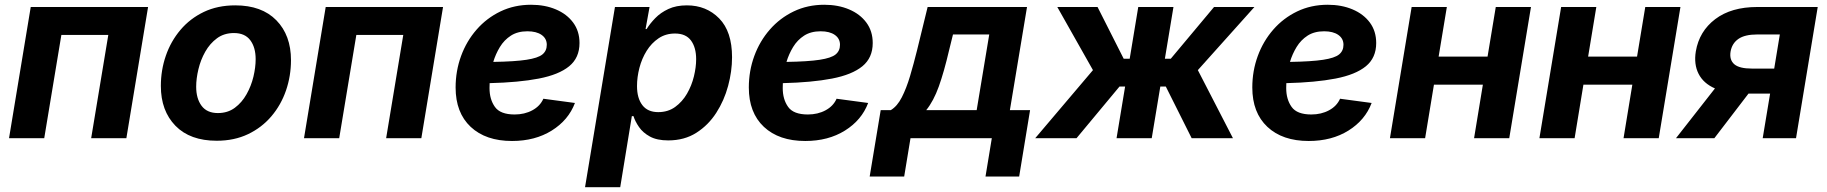

<svg xmlns="http://www.w3.org/2000/svg" viewBox="-20 -575 7602 799"><path d="M596.2 -545.9 505.9 0H359.4L430.7 -429.7H235.4L164.1 0H17.6L107.9 -545.9Z M881.8 10.7Q771 10.7 710.2 -51.5Q649.4 -113.8 649.4 -217.3Q649.4 -283.2 670.2 -343.3Q690.9 -403.3 731 -450.7Q771 -498 828.4 -525.4Q885.7 -552.7 959 -552.7Q1069.3 -552.7 1130.1 -490.5Q1190.9 -428.2 1190.9 -324.7Q1190.9 -258.8 1170.2 -198.5Q1149.4 -138.2 1109.4 -91.1Q1069.3 -43.9 1012 -16.6Q954.6 10.7 881.8 10.7ZM886.7 -104.5Q927.7 -104.5 957.3 -126.5Q986.8 -148.4 1006.1 -182.9Q1025.4 -217.3 1034.7 -256.1Q1043.9 -294.9 1043.9 -328.6Q1043.9 -377.9 1021.5 -407.7Q999 -437.5 953.6 -437.5Q912.6 -437.5 883.1 -415.8Q853.5 -394 834.2 -359.9Q814.9 -325.7 805.7 -286.9Q796.4 -248 796.4 -213.9Q796.4 -165 818.8 -134.8Q841.3 -104.5 886.7 -104.5Z M1823.7 -545.9 1733.4 0H1586.9L1658.2 -429.7H1462.9L1391.6 0H1245.1L1335.4 -545.9Z M2110.8 11.7Q2001.5 11.7 1938.7 -47.1Q1876 -106 1876 -210.9Q1876 -279.8 1898.7 -341.8Q1921.4 -403.8 1963.4 -451.9Q2005.4 -500 2063 -527.6Q2120.6 -555.2 2189.9 -555.2Q2247.6 -555.2 2293.2 -535.9Q2338.9 -516.6 2365.2 -481Q2391.6 -445.3 2391.6 -396Q2391.6 -334.5 2348.6 -299.3Q2305.7 -264.2 2222.2 -248Q2138.7 -231.9 2017.6 -229Q2017.1 -218.3 2017.1 -208.5Q2017.1 -161.6 2039.6 -130.1Q2062 -98.6 2121.6 -98.6Q2163.1 -98.6 2195.3 -116Q2227.5 -133.3 2241.2 -164.1L2372.6 -146.5Q2345.7 -75.2 2276.1 -31.7Q2206.5 11.7 2110.8 11.7ZM2032.7 -317.4Q2122.6 -318.8 2170.7 -326.2Q2218.8 -333.5 2237.1 -348.4Q2255.4 -363.3 2255.4 -388.7Q2255.4 -414.6 2233.9 -429.7Q2212.4 -444.8 2174.8 -444.8Q2134.3 -444.8 2106.2 -426.8Q2078.1 -408.7 2060.3 -379.4Q2042.5 -350.1 2032.7 -317.4Z M2414.6 204.1 2539.1 -545.9H2683.1L2666.5 -454.1H2670.9Q2684.6 -476.6 2706.8 -499.5Q2729 -522.5 2761.5 -537.6Q2793.9 -552.7 2838.4 -552.7Q2919.4 -552.7 2972.9 -498.3Q3026.4 -443.8 3026.4 -336.9Q3026.4 -278.3 3010 -217.5Q2993.7 -156.7 2960.7 -105.5Q2927.7 -54.2 2877.9 -22.5Q2828.1 9.3 2760.7 9.3Q2713.9 9.3 2684.6 -6.8Q2655.3 -22.9 2639.2 -46.4Q2623 -69.8 2616.2 -91.8H2609.4L2561 204.1ZM2719.2 -108.4Q2759.8 -108.4 2789.6 -129.9Q2819.3 -151.4 2838.9 -185.1Q2858.4 -218.8 2867.7 -257.1Q2877 -295.4 2877 -328.6Q2877 -377.4 2855.5 -406.5Q2834 -435.5 2789.1 -435.5Q2750 -435.5 2720.5 -415.5Q2690.9 -395.5 2670.9 -363.3Q2650.9 -331.1 2640.9 -292.5Q2630.9 -253.9 2630.9 -216.8Q2630.9 -166.5 2653.1 -137.5Q2675.3 -108.4 2719.2 -108.4Z M3331.1 11.7Q3221.7 11.7 3158.9 -47.1Q3096.2 -106 3096.2 -210.9Q3096.2 -279.8 3118.9 -341.8Q3141.6 -403.8 3183.6 -451.9Q3225.6 -500 3283.2 -527.6Q3340.8 -555.2 3410.2 -555.2Q3467.8 -555.2 3513.4 -535.9Q3559.1 -516.6 3585.4 -481Q3611.8 -445.3 3611.8 -396Q3611.8 -334.5 3568.8 -299.3Q3525.9 -264.2 3442.4 -248Q3358.9 -231.9 3237.8 -229Q3237.3 -218.3 3237.3 -208.5Q3237.3 -161.6 3259.8 -130.1Q3282.2 -98.6 3341.8 -98.6Q3383.3 -98.6 3415.5 -116Q3447.8 -133.3 3461.4 -164.1L3592.8 -146.5Q3565.9 -75.2 3496.3 -31.7Q3426.8 11.7 3331.1 11.7ZM3252.9 -317.4Q3342.8 -318.8 3390.9 -326.2Q3439 -333.5 3457.3 -348.4Q3475.6 -363.3 3475.6 -388.7Q3475.6 -414.6 3454.1 -429.7Q3432.6 -444.8 3395 -444.8Q3354.5 -444.8 3326.4 -426.8Q3298.3 -408.7 3280.5 -379.4Q3262.7 -350.1 3252.9 -317.4Z M3599.1 159.7 3645 -116.7H3687Q3713.9 -132.8 3732.9 -170.2Q3752 -207.5 3767.1 -258.3Q3782.2 -309.1 3795.9 -364.3L3840.3 -545.9H4253.9L4182.6 -116.7H4266.6L4221.2 159.7H4081.1L4107.4 0H3769L3742.7 159.7ZM3834.5 -116.7H4044.4L4096.7 -431.6H3945.8L3929.2 -364.3Q3908.7 -276.4 3887 -215.6Q3865.2 -154.8 3834.5 -116.7Z M4288.1 0 4528.3 -283.2 4379.9 -545.9H4547.4L4656.2 -330.6H4681.2L4716.8 -545.9H4863.3L4827.6 -330.6H4852.1L5032.2 -545.9H5200.2L4964.8 -283.2L5110.8 0H4939L4831.5 -214.8H4808.6L4772.9 0H4626.5L4662.1 -214.8H4638.7L4460 0Z M5426.3 11.7Q5316.9 11.7 5254.2 -47.1Q5191.4 -106 5191.4 -210.9Q5191.4 -279.8 5214.1 -341.8Q5236.8 -403.8 5278.8 -451.9Q5320.8 -500 5378.4 -527.6Q5436 -555.2 5505.4 -555.2Q5563 -555.2 5608.6 -535.9Q5654.3 -516.6 5680.7 -481Q5707 -445.3 5707 -396Q5707 -334.5 5664.1 -299.3Q5621.1 -264.2 5537.6 -248Q5454.1 -231.9 5333 -229Q5332.5 -218.3 5332.5 -208.5Q5332.5 -161.6 5355 -130.1Q5377.4 -98.6 5437 -98.6Q5478.5 -98.6 5510.7 -116Q5543 -133.3 5556.6 -164.1L5688 -146.5Q5661.1 -75.2 5591.6 -31.7Q5522 11.7 5426.3 11.7ZM5348.1 -317.4Q5438 -318.8 5486.1 -326.2Q5534.2 -333.5 5552.5 -348.4Q5570.8 -363.3 5570.8 -388.7Q5570.8 -414.6 5549.3 -429.7Q5527.8 -444.8 5490.2 -444.8Q5449.7 -444.8 5421.6 -426.8Q5393.6 -408.7 5375.7 -379.4Q5357.9 -350.1 5348.1 -317.4Z M6001 -545.9 5966.8 -339.4H6170.4L6204.6 -545.9H6351.1L6260.7 0H6114.3L6150.9 -222.7H5947.3L5910.6 0H5764.2L5854.5 -545.9Z M6623 -545.9 6588.9 -339.4H6792.5L6826.7 -545.9H6973.1L6882.8 0H6736.3L6772.9 -222.7H6569.3L6532.7 0H6386.2L6476.6 -545.9Z M7454.1 0H7315.4L7346.2 -185.5H7256.3L7114.3 0H6954.6L7116.7 -207Q7068.8 -228 7048.6 -267.8Q7028.3 -307.6 7037.1 -361.3Q7051.3 -444.8 7117.9 -495.4Q7184.6 -545.9 7293 -545.9H7544.4ZM7363.3 -289.6 7386.7 -431.6H7293Q7241.2 -431.6 7214.4 -413.1Q7187.5 -394.5 7181.6 -359.9Q7176.3 -325.7 7197.3 -307.6Q7218.3 -289.6 7270.5 -289.6Z"/></svg>

Font: Inter
Style: Bold Italic
Weight: 700
Italic angle: -9.39999°
Designer: Rasmus Andersson
Foundry: rsms
Version: Version 4.001;git-9221beed3